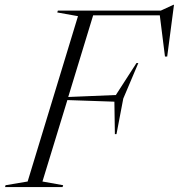

<svg xmlns="http://www.w3.org/2000/svg" viewBox="-62 -758 724 778"><path d="M110 -22.5 194 -7.5 191.5 0H-41.5L-39.5 -7.5L50 -22.5L254 -692.5L170 -707.5L172.5 -715H589.5L640.5 -738.5H643L615.5 -529H606.5L585.5 -696H315.5L214.5 -365L407.5 -373L491 -502.5H498.5L437.5 -358.5L410 -214.5H403.5L401.5 -346L211 -352.5Z"/></svg>

Font: Newsreader Display Light
Style: Italic
Weight: 300
Italic angle: -17°
Designer: Hugues Gentile
Foundry: Production Type
Version: Version 1.001